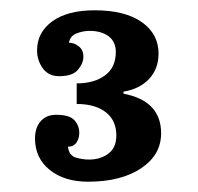

<svg xmlns="http://www.w3.org/2000/svg" viewBox="-20 -750 384 373"><path d="M288 -646Q288 -616 269.5 -596.5Q251 -577 220 -572V-568Q293 -554 293 -491Q293 -449 254 -423Q215 -397 151 -397Q105 -397 76.5 -420Q48 -443 48 -481Q48 -502 59 -514.5Q70 -527 89 -527Q115 -527 124.5 -516.5Q134 -506 134 -492Q134 -481 128.5 -473Q123 -465 112 -465Q114 -448 127 -444Q140 -440 153 -440Q175 -440 190.5 -451.5Q206 -463 206 -487Q206 -516 185.5 -532Q165 -548 129 -548V-588Q163 -588 184 -603.5Q205 -619 205 -649Q205 -669 191 -679.5Q177 -690 154 -690Q141 -690 128.5 -685Q116 -680 114 -667Q124 -667 133 -660Q142 -653 142 -640Q142 -627 131.5 -614.5Q121 -602 95 -602Q74 -602 63 -617.5Q52 -633 52 -652Q52 -687 81.5 -708.5Q111 -730 164 -730Q223 -730 255.5 -707Q288 -684 288 -646Z"/></svg>

Font: Domine
Style: Regular
Weight: 400
Designer: Pablo Impallari, Rodrigo Fuenzalida, Brenda Gallo
Foundry: Pablo Impallari, Rodrigo Fuenzalida, Brenda Gallo
Version: Version 2.000;September 19, 2022;FontCreator 14.0.0.2877 64-